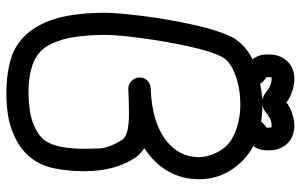

<svg xmlns="http://www.w3.org/2000/svg" viewBox="-190 -750 940 600"><g transform="rotate(90 280.0 -450.0)"><path d="M271 -69Q328 -70 361 -82H362Q403 -98 419 -120Q445 -157 445 -246Q445 -256 444 -288.5Q443 -321 416 -363Q401 -383 337 -383Q303 -383 257 -381Q243 -381 233 -391Q223 -401 222 -415Q222 -430 231.5 -440Q241 -450 256 -451Q360 -454 419 -499Q471 -540 471 -601Q471 -638 446.5 -674.5Q422 -711 361 -725H360Q336 -731 308 -731Q256 -731 214.5 -715.5Q173 -700 159 -676Q140 -640 124.5 -568Q109 -496 99 -421Q89 -346 89 -308Q89 -267 94.5 -221Q100 -175 118.5 -137.5Q137 -100 175.5 -84.5Q214 -69 271 -69ZM436 -772Q473 -752 499 -719Q540 -669 540 -603Q540 -495 443 -431Q459 -421 472 -404Q515 -340 515 -244Q515 -193 506 -149Q486 -53 386 -17Q341 0 271 0Q201 0 149 -19Q66 -54 36 -162Q20 -222 20 -308Q20 -347 30 -426.5Q40 -506 57.5 -585Q75 -664 98 -709Q122 -748 165 -769Q163 -773 160 -777Q150 -792 150 -819Q150 -866 185 -889Q204 -900 227 -900Q254 -900 285 -885Q294 -880 300 -875Q306 -880 315 -885Q346 -900 373 -900Q395 -900 415 -889Q450 -866 450 -819Q450 -792 440 -777Q438 -774 436 -772ZM242 -793Q267 -798 292 -800Q284 -801 278 -805Q269 -810 257 -819L253 -822Q237 -829 225 -829Q223 -829 222.5 -828.5Q222 -828 221.5 -826Q221 -824 221 -813Q222 -812 235 -802Q239 -798 242 -793ZM309 -800Q336 -800 360 -796Q362 -799 365 -802Q378 -812 379 -813Q379 -824 378.5 -826Q378 -828 377.5 -828.5Q377 -829 374 -829Q356 -829 343 -819L339 -817Q324 -803 309 -800Z"/></g></svg>

Font: Bubblez Graffiti
Style: Regular
Weight: 400
Designer: GGBotNet
Foundry: GGBotNet
Version: 1.00